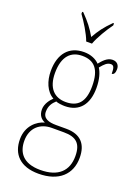

<svg xmlns="http://www.w3.org/2000/svg" viewBox="-184 -841 834 1157"><g transform="rotate(20 233.0 -262.5)"><path d="M217 -606H254C270 -651 309 -715 337 -753V-766H331C285 -720 263 -690 236 -642C208 -690 185 -720 140 -766H133V-753C161 -715 201 -651 217 -606ZM218 241C350 241 420 171 420 66C420 -22 376 -71 284 -71H219C170 -71 133 -83 133 -126C133 -163 150 -186 171 -205C181 -199 213 -196 228 -196C323 -196 371 -261 371 -363C371 -420 358 -460 342 -485C365 -513 381 -529 404 -529C423 -529 428 -514 428 -476C442 -476 449 -490 449 -513C449 -537 435 -557 405 -557C370 -557 345 -526 327 -504C306 -526 272 -542 228 -542C132 -542 77 -477 77 -367C77 -303 100 -242 149 -215C133 -200 106 -168 106 -131C106 -92 126 -72 150 -62C101 -49 43 -2 43 83C43 179 101 241 218 241ZM225 -221C152 -221 105 -267 105 -364C105 -472 154 -517 225 -517C301 -517 343 -475 343 -365C343 -262 301 -221 225 -221ZM221 216C107 216 71 154 71 83C71 -1 127 -46 200 -46H278C357 -46 392 -15 392 66C392 159 337 216 221 216Z"/></g></svg>

Font: Noto Serif SemiCondensed Thin
Style: Regular
Weight: 100
Width: 4
Designer: Monotype Design Team
Foundry: Monotype Imaging Inc.
Version: Version 2.015